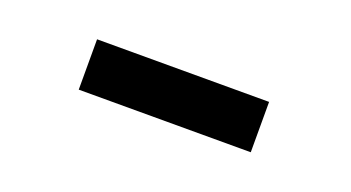

<svg xmlns="http://www.w3.org/2000/svg" viewBox="-25 -803 550 301"><g transform="rotate(20 250.0 -652.0)"><path d="M104 -610V-694H391V-610Z"/></g></svg>

Font: Bree Serif
Style: Regular
Weight: 400
Designer: Veronika Burian, Jos Scaglione
Foundry: TypeTogether
Version: Version 1.001